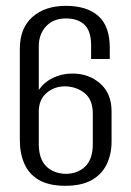

<svg xmlns="http://www.w3.org/2000/svg" viewBox="-20 -614 438 644"><path d="M199 9.2Q144.6 9.2 111 -10.1Q77.4 -29.4 61.9 -64.4Q46.5 -99.4 46.5 -144.6V-450Q46.5 -519.7 88.8 -557.1Q131.1 -594.4 201.1 -594.4Q271.5 -594.4 309.8 -560.4Q348.2 -526.4 348.2 -454.3V-416.1H285.6V-462.3Q285.6 -509.2 263.7 -530.7Q241.7 -552.1 201.4 -552.1Q158.9 -552.1 134.5 -525.7Q110.1 -499.3 110.1 -458.8V-312Q127.6 -338.1 157.4 -352.7Q187.2 -367.3 222.6 -367.3Q278.4 -367.3 316.3 -333.7Q354.2 -300.1 354.2 -241V-138.8Q354.2 -96.5 337.8 -62.8Q321.5 -29.1 287.6 -10Q253.7 9.2 199 9.2ZM200.1 -30.9Q240.2 -30.9 265.8 -55.5Q291.3 -80.2 291.3 -130.7V-232.5Q291.3 -278.9 264.8 -300.9Q238.2 -323 199.3 -324.5Q161.9 -324.5 136.3 -302.2Q110.6 -280 110.1 -241.4V-130.7Q110.1 -82.3 134 -57.3Q158 -32.3 200.1 -30.9Z"/></svg>

Font: Alumni Sans SC Thin
Style: Regular
Weight: 100
Designer: Robert E. Leuschke
Foundry: Robert E. Leuschke
Version: Version 1.018